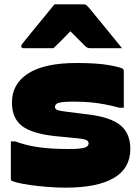

<svg xmlns="http://www.w3.org/2000/svg" viewBox="-20 -852 640 884"><path d="M295 -166Q351 -166 369.5 -172Q388 -178 388 -192Q388 -203 375.5 -208Q363 -213 339 -215L237 -225Q129 -236 82 -271.5Q35 -307 35 -380Q35 -466 110 -514Q185 -562 333 -562Q426 -562 482.5 -552Q539 -542 547 -534Q550 -531 550 -524V-356H530Q492 -366 460 -372Q428 -378 394.5 -381Q361 -384 318 -384Q271 -384 252 -379Q233 -374 233 -360Q233 -349 245.5 -345Q258 -341 283 -338L387 -325Q491 -312 535.5 -274.5Q580 -237 580 -166Q580 -77 504 -32.5Q428 12 282 12Q240 12 197.5 8.5Q155 5 119.5 0Q84 -5 60.5 -11Q37 -17 32 -21Q30 -23 30 -28V-201H50Q101 -182 159 -174Q217 -166 295 -166ZM231 -832H365Q373 -832 378 -828Q383 -824 395 -810Q402 -801 419 -780.5Q436 -760 458 -733Q480 -706 502 -679Q524 -652 542 -630H400Q389 -630 383.5 -632Q378 -634 371 -641L304 -708Q278 -681 260 -663Q242 -645 226 -630H89Q78 -630 78 -639Q78 -644 81 -648Q84 -652 96 -667Q107 -681 125.5 -703.5Q144 -726 164.5 -751Q185 -776 203 -798Q221 -820 231 -832Z"/></svg>

Font: Recursive Mn Lnr St XBk
Style: Regular
Weight: 1000
Monospace: yes
Version: Version 1.079;hotconv 1.0.112;makeotfexe 2.5.65598; ttfautoh